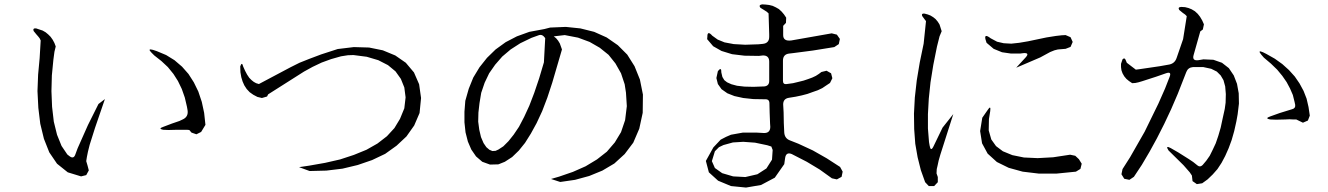

<svg xmlns="http://www.w3.org/2000/svg" viewBox="-20 -845 6040 873"><path d="M239.3 -100.6 204.1 -152.3 179.7 -213.9 163.1 -282.2 154.3 -354.5 150.4 -430.7 153.3 -505.9 160.2 -580.1 165 -661.1 160.2 -670.9 153.3 -679.7 145.5 -688.5 132.8 -704.1Q127.9 -717.8 144.5 -715.8L159.2 -710.9L173.8 -706.1L187.5 -698.2L199.2 -688.5L210 -677.7L219.7 -664.1L227.5 -649.4L233.4 -633.8L227.5 -609.4L222.7 -573.2L215.8 -502L213.9 -430.7L216.8 -359.4L224.6 -292L239.3 -232.4L259.8 -181.6L286.1 -142.6L294.9 -135.7Q315.4 -119.1 323.2 -144.5L333 -170.9L379.9 -276.4L427.7 -372.1L457 -394.5L412.1 -263.7L387.7 -186.5L379.9 -155.3L375 -130.9L372.1 -112.3L377.9 -92.8L383.8 -70.3L372.1 -48.8L348.6 -43L288.1 -61.5ZM668.9 -605.5Q648.4 -626 675.8 -618.2L693.4 -612.3L735.4 -594.7L773.4 -571.3L807.6 -542L836.9 -508.8L861.3 -470.7L881.8 -428.7L897.5 -381.8L908.2 -332L914.1 -277.3L894.5 -245.1L873 -234.4L850.6 -242.2L840.8 -253.9L830.1 -254.9H817.4H785.2L746.1 -253.9L721.7 -254.9Q698.2 -259.8 720.7 -267.6L761.7 -283.2L795.9 -294.9L810.5 -301.8Q836.9 -313.5 833 -342.8L830.1 -359.4L820.3 -401.4L806.6 -440.4L789.1 -476.6L768.6 -508.8L743.2 -540L713.9 -567.4L681.6 -592.8Z M1131.8 -414.1 1115.2 -425.8 1101.6 -440.4 1090.8 -457 1083 -474.6 1077.1 -494.1 1073.2 -516.6 1072.3 -543Q1080.1 -566.4 1085.9 -542L1094.7 -522.5L1103.5 -505.9L1113.3 -491.2L1124 -480.5L1133.8 -472.7L1144.5 -466.8L1157.2 -462.9L1300.8 -539.1L1341.8 -559.6L1385.7 -577.1L1440.4 -597.7L1515.6 -622.1L1588.9 -630.9L1658.2 -628.9L1720.7 -616.2L1777.3 -592.8L1825.2 -559.6L1862.3 -515.6L1885.7 -461.9L1894.5 -399.4L1887.7 -331.1L1863.3 -274.4L1828.1 -224.6L1783.2 -182.6L1731.4 -145.5L1671.9 -117.2L1606.4 -94.7L1537.1 -78.1L1463.9 -69.3L1387.7 -67.4L1339.8 -85L1385.7 -91.8L1458 -104.5L1526.4 -120.1L1588.9 -140.6L1646.5 -164.1L1696.3 -192.4L1739.3 -225.6L1773.4 -262.7L1798.8 -304.7L1818.4 -352.5L1824.2 -402.3L1818.4 -447.3L1802.7 -486.3L1778.3 -520.5L1744.1 -548.8L1700.2 -571.3L1647.5 -586.9L1586.9 -594.7L1561.5 -593.8L1530.3 -588.9L1485.4 -576.2L1442.4 -560.5L1401.4 -541L1362.3 -519.5L1199.2 -416L1194.3 -406.2L1170.9 -399.4L1150.4 -404.3Z M2485.4 -31.2 2522.5 -42 2585 -63.5 2642.6 -88.9 2694.3 -120.1 2739.3 -155.3 2775.4 -197.3 2803.7 -244.1 2822.3 -298.8 2830.1 -362.3 2826.2 -423.8 2820.3 -461.9 2803.7 -511.7 2778.3 -556.6 2747.1 -595.7 2707 -627.9 2661.1 -654.3 2608.4 -673.8 2547.9 -685.5 2498 -679.7 2508.8 -670.9 2517.6 -660.2 2525.4 -647.5 2535.2 -620.1 2491.2 -469.7 2468.8 -401.4 2445.3 -339.8 2419.9 -285.2 2393.6 -237.3 2367.2 -195.3 2338.9 -160.2 2308.6 -130.9 2275.4 -109.4 2246.1 -97.7 2208 -96.7 2172.9 -109.4 2144.5 -133.8 2123 -165 2107.4 -201.2 2096.7 -243.2 2091.8 -289.1V-336.9L2095.7 -386.7L2111.3 -441.4L2131.8 -492.2L2160.2 -539.1L2194.3 -582L2233.4 -620.1L2279.3 -653.3L2330.1 -679.7L2386.7 -700.2L2455.1 -712.9L2481.4 -719.7L2552.7 -722.7L2619.1 -715.8L2681.6 -700.2L2738.3 -674.8L2789.1 -639.6L2832 -596.7L2865.2 -543.9L2889.6 -483.4L2903.3 -415L2902.3 -332L2886.7 -259.8L2859.4 -196.3L2820.3 -144.5L2773.4 -101.6L2718.8 -69.3L2659.2 -44.9L2594.7 -27.3L2527.3 -17.6ZM2154.3 -292 2159.2 -254.9 2167 -221.7 2178.7 -194.3 2191.4 -175.8 2205.1 -164.1 2218.8 -158.2 2233.4 -159.2 2246.1 -165 2268.6 -179.7 2292 -203.1 2315.4 -232.4 2339.8 -268.6 2363.3 -313.5 2386.7 -364.3 2409.2 -422.9 2431.6 -489.3 2453.1 -561.5 2459 -671.9 2451.2 -680.7Q2442.4 -688.5 2431.6 -685.5L2396.5 -672.9L2345.7 -648.4L2301.8 -620.1L2263.7 -587.9L2231.4 -550.8L2204.1 -511.7L2183.6 -468.8L2168 -422.9L2160.2 -376L2155.3 -333Z M3468.8 -184.6 3413.1 -196.3 3359.4 -200.2 3312.5 -197.3 3269.5 -185.5 3249 -175.8 3230.5 -157.2 3216.8 -112.3 3230.5 -81.1 3263.7 -57.6 3313.5 -43 3369.1 -40 3423.8 -52.7 3464.8 -79.1 3490.2 -119.1 3493.2 -163.1 3487.3 -178.7ZM3585.9 -603.5 3569.3 -601.6Q3540 -598.6 3540 -569.3V-477.5Q3540 -460 3557.6 -462.9L3585.9 -466.8L3610.4 -472.7L3633.8 -478.5L3654.3 -485.4L3672.9 -492.2L3689.5 -500L3703.1 -508.8L3714.8 -517.6L3738.3 -523.4L3758.8 -511.7L3764.6 -489.3L3753.9 -467.8L3736.3 -456.1L3718.8 -444.3L3698.2 -434.6L3675.8 -426.8L3651.4 -418L3625 -411.1L3597.7 -405.3L3567.4 -400.4Q3541 -396.5 3541 -370.1L3543 -334L3543.9 -285.2L3545.9 -242.2Q3547.9 -214.8 3573.2 -206.1L3610.4 -191.4L3675.8 -161.1L3739.3 -125L3799.8 -85.9L3811.5 -64.5L3806.6 -41L3785.2 -29.3L3762.7 -34.2L3707 -74.2L3648.4 -109.4L3580.1 -144.5Q3553.7 -155.3 3549.8 -126L3545.9 -98.6L3502.9 -37.1L3440.4 -3.9L3372.1 7.8L3303.7 1L3245.1 -23.4L3203.1 -61.5L3189.5 -113.3L3223.6 -174.8L3256.8 -210L3281.2 -222.7L3303.7 -232.4L3358.4 -242.2H3418L3453.1 -240.2Q3482.4 -239.3 3482.4 -268.6L3481.4 -283.2L3479.5 -333L3478.5 -375Q3478.5 -394.5 3459 -393.6L3405.3 -394.5L3359.4 -399.4L3319.3 -408.2L3287.1 -420.9L3260.7 -439.5L3244.1 -462.9L3237.3 -490.2L3244.1 -521.5Q3260.7 -543 3259.8 -515.6L3264.6 -495.1L3273.4 -480.5L3286.1 -470.7L3305.7 -461.9L3331.1 -455.1L3365.2 -451.2L3406.2 -450.2L3456.1 -452.1Q3477.5 -455.1 3477.5 -476.6V-564.5Q3477.5 -593.8 3448.2 -592.8L3430.7 -590.8L3365.2 -591.8L3308.6 -598.6L3260.7 -613.3L3222.7 -634.8L3195.3 -667L3196.3 -678.7Q3196.3 -708 3218.8 -682.6L3243.2 -665L3274.4 -652.3L3316.4 -644.5L3368.2 -641.6L3428.7 -643.6L3448.2 -645.5Q3477.5 -648.4 3477.5 -677.7V-688.5L3474.6 -784.2L3465.8 -792L3455.1 -798.8L3437.5 -809.6Q3427.7 -822.3 3445.3 -825.2L3461.9 -824.2L3477.5 -822.3L3493.2 -818.4L3507.8 -811.5L3521.5 -803.7L3534.2 -792L3544.9 -779.3L3554.7 -764.6L3553.7 -741.2L3541 -727.5V-685.5Q3541 -656.2 3578.1 -661.1L3761.7 -693.4L3785.2 -687.5L3798.8 -668L3793.9 -644.5L3773.4 -630.9L3675.8 -615.2Z M4152.3 -129.9 4141.6 -191.4 4136.7 -257.8 4135.7 -328.1 4139.6 -401.4 4148.4 -479.5 4162.1 -561.5 4179.7 -646.5 4190.4 -749 4183.6 -757.8 4172.9 -772.5Q4168.9 -785.2 4183.6 -783.2L4198.2 -779.3L4210.9 -774.4L4223.6 -766.6L4234.4 -757.8L4244.1 -746.1L4252 -733.4L4261.7 -703.1L4252 -679.7L4240.2 -632.8L4223.6 -549.8L4210.9 -470.7L4203.1 -396.5L4199.2 -326.2V-260.7L4204.1 -199.2L4207 -182.6Q4211.9 -153.3 4224.6 -179.7L4265.6 -264.6L4314.5 -326.2L4255.9 -142.6L4248 -115.2L4243.2 -92.8L4239.3 -76.2L4238.3 -56.6L4244.1 -40V-16.6L4227.5 1H4203.1L4186.5 -16.6L4167 -71.3ZM4885.7 -121.1 4898.4 -100.6 4892.6 -77.1 4872.1 -64.5 4784.2 -55.7H4703.1L4629.9 -64.5L4566.4 -82L4512.7 -108.4L4470.7 -146.5L4445.3 -193.4L4436.5 -249L4446.3 -309.6L4470.7 -344.7Q4486.3 -369.1 4482.4 -339.8L4476.6 -303.7L4475.6 -252L4487.3 -210.9L4508.8 -180.7L4540 -157.2L4583 -139.6L4635.7 -128.9L4698.2 -126L4768.6 -129.9L4845.7 -141.6L4869.1 -136.7ZM4790 -620.1 4774.4 -616.2 4754.9 -608.4 4710 -584 4600.6 -537.1 4609.4 -546.9 4643.6 -584Q4663.1 -605.5 4633.8 -603.5L4619.1 -601.6H4576.2L4536.1 -607.4L4498 -623L4465.8 -650.4L4460.9 -666Q4454.1 -694.3 4484.4 -670.9L4513.7 -655.3L4543.9 -648.4L4578.1 -646.5L4614.3 -650.4L4654.3 -657.2L4738.3 -674.8L4781.2 -681.6L4807.6 -684.6L4825.2 -685.5L4847.7 -675.8L4857.4 -654.3L4847.7 -631.8L4825.2 -623Z M5402.3 -21.5 5399.4 -46.9 5389.6 -61.5 5361.3 -93.8 5293 -161.1Q5277.3 -185.5 5302.7 -171.9L5336.9 -152.3L5384.8 -122.1L5405.3 -108.4L5424.8 -92.8Q5436.5 -83 5448.2 -94.7L5464.8 -114.3L5480.5 -136.7L5494.1 -164.1L5507.8 -193.4L5519.5 -227.5L5530.3 -264.6L5539.1 -305.7L5548.8 -349.6L5552.7 -377.9L5553.7 -417L5550.8 -452.1L5543 -480.5L5530.3 -502L5512.7 -519.5L5487.3 -532.2L5451.2 -540H5404.3Q5381.8 -538.1 5374 -517.6L5335 -418L5304.7 -347.7L5273.4 -281.2L5240.2 -215.8L5207 -155.3L5171.9 -95.7L5135.7 -41L5115.2 -27.3L5091.8 -32.2L5079.1 -52.7L5084 -76.2L5118.2 -129.9L5184.6 -246.1L5247.1 -374L5277.3 -442.4L5297.9 -495.1Q5308.6 -521.5 5281.2 -511.7L5236.3 -496.1L5172.9 -475.6L5156.2 -470.7L5142.6 -467.8L5127.9 -466.8L5113.3 -476.6L5101.6 -486.3L5091.8 -498L5084 -511.7L5079.1 -525.4L5077.1 -540V-554.7L5084 -575.2Q5093.8 -585 5098.6 -571.3L5103.5 -559.6L5144.5 -528.3L5160.2 -530.3L5252.9 -543.9L5292 -550.8Q5321.3 -554.7 5330.1 -582L5359.4 -667L5376 -771.5L5368.2 -779.3L5358.4 -786.1L5341.8 -799.8Q5334 -812.5 5350.6 -813.5L5368.2 -812.5L5383.8 -808.6L5398.4 -802.7L5413.1 -793.9L5425.8 -782.2L5436.5 -768.6L5446.3 -752L5454.1 -734.4L5449.2 -710.9L5437.5 -702.1L5407.2 -594.7Q5399.4 -567.4 5428.7 -571.3L5452.1 -575.2L5497.1 -573.2L5536.1 -559.6L5567.4 -535.2L5589.8 -502L5604.5 -463.9L5612.3 -420.9L5613.3 -374L5607.4 -325.2L5601.6 -293L5591.8 -249L5580.1 -208L5566.4 -170.9L5550.8 -135.7L5534.2 -104.5L5515.6 -76.2L5494.1 -51.8L5470.7 -29.3L5446.3 -11.7L5421.9 -7.8ZM5738.3 -599.6 5776.4 -578.1 5810.5 -553.7 5840.8 -526.4 5867.2 -497.1 5888.7 -465.8 5907.2 -431.6 5920.9 -396.5 5929.7 -358.4 5935.5 -319.3 5926.8 -296.9 5904.3 -287.1 5874 -301.8H5859.4L5842.8 -302.7L5824.2 -301.8L5782.2 -300.8L5754.9 -301.8Q5729.5 -306.6 5754.9 -315.4L5798.8 -331.1L5855.5 -348.6Q5871.1 -352.5 5869.1 -368.2L5866.2 -381.8L5858.4 -413.1L5845.7 -442.4L5830.1 -471.7L5810.5 -500L5787.1 -528.3L5758.8 -555.7L5726.6 -583L5714.8 -596.7Q5696.3 -619.1 5722.7 -607.4Z"/></svg>

Font: B2 Hana
Style: Regular
Weight: 500
Version: 2020-08-05; (max)